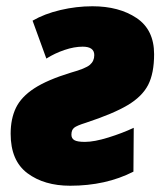

<svg xmlns="http://www.w3.org/2000/svg" viewBox="-20 -583 528 613"><path d="M14 -156Q14 -204 31 -239Q48 -274 89.5 -301Q131 -328 206 -351Q253 -364 267 -376Q281 -388 281 -407Q281 -434 244 -434Q217 -434 186 -423.5Q155 -413 128 -396L84 -517Q122 -539 173 -551Q224 -563 275 -563Q360 -563 416 -525.5Q472 -488 472 -410Q472 -349 453 -312Q434 -275 388 -247.5Q342 -220 254 -191Q225 -182 216.5 -175Q208 -168 208 -153Q208 -141 217.5 -135.5Q227 -130 251 -130Q281 -130 326 -144Q371 -158 407 -175L406 -35Q318 10 204 10Q121 10 67.5 -30Q14 -70 14 -156Z"/></svg>

Font: Noto Sans Display Black
Style: Italic
Weight: 900
Italic angle: -12°
Designer: Monotype Design team
Foundry: Monotype Imaging Inc.
Version: Version 1.000